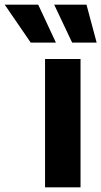

<svg xmlns="http://www.w3.org/2000/svg" viewBox="-131 -797 431 817"><path d="M60.7 0V-545.9H211.7V0ZM-0.2 -615.6 -110.9 -777.1H31.6L107 -615.6ZM176 -615.6 99.6 -777.1H237.1L280.3 -615.6Z"/></svg>

Font: Inter V
Style: 
Weight: 400
Designer: Rasmus Andersson
Foundry: rsms
Version: Version 4.000;git-a3f224843